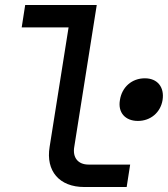

<svg xmlns="http://www.w3.org/2000/svg" viewBox="-20 -750 673 770"><path d="M318 0H488L502 -90H335C293 -90 270 -118 278 -162L368 -730H81L67 -640H255L179 -161C163 -64 218 0 318 0ZM533 -265C584 -265 624 -299 632 -349C640 -401 611 -436 561 -436C509 -436 469 -401 461 -349C452 -299 482 -265 533 -265Z"/></svg>

Font: JetBrains Mono Medium
Style: Italic
Weight: 436
Italic angle: -9°
Monospace: yes
Designer: Philipp Nurullin, Konstantin Bulenkov
Foundry: JetBrains
Version: Version 2.305